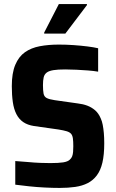

<svg xmlns="http://www.w3.org/2000/svg" viewBox="-20 -915 571 943"><path d="M273 8Q239 8 199.5 6Q160 4 122.5 0Q85 -4 55 -8V-124Q88 -122 119.5 -119Q151 -116 179 -115Q207 -114 227 -114Q267 -114 290 -117.5Q313 -121 323 -131Q331 -138 334.5 -147.5Q338 -157 339 -169.5Q340 -182 340 -197Q340 -220 338 -235Q336 -250 329 -258Q322 -266 307 -270.5Q292 -275 267 -279L147 -296Q115 -301 94 -315.5Q73 -330 60.5 -354.5Q48 -379 43 -413.5Q38 -448 38 -492Q38 -556 55 -596.5Q72 -637 102.5 -658.5Q133 -680 175.5 -688Q218 -696 269 -696Q305 -696 341 -693.5Q377 -691 409 -687Q441 -683 462 -678V-563Q439 -567 411.5 -569Q384 -571 355.5 -572.5Q327 -574 300 -574Q264 -574 242.5 -570.5Q221 -567 210 -559Q198 -550 194.5 -535Q191 -520 191 -497Q191 -470 194 -455Q197 -440 209.5 -433.5Q222 -427 249 -423L362 -407Q388 -404 409 -396Q430 -388 447 -373.5Q464 -359 475 -333Q481 -320 484.5 -302Q488 -284 490 -261.5Q492 -239 492 -211Q492 -155 483 -116.5Q474 -78 455.5 -53.5Q437 -29 410.5 -15.5Q384 -2 349.5 3Q315 8 273 8ZM197 -750V-755L269 -895H407V-890L301 -750Z"/></svg>

Font: Saira SemiCondensed
Style: Bold
Weight: 700
Width: 4
Designer: Hector Gatti with collaboration of the Omnibus-Type team
Foundry: Omnibus-Type
Version: Version 1.101